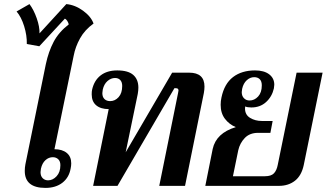

<svg xmlns="http://www.w3.org/2000/svg" viewBox="-20 -908 1596 938"><path d="M101 -73Q101 -89 104 -105L204 -595Q217 -656 242 -703.5Q267 -751 316 -789Q310 -810 297 -817L172 -682L111 -693Q112 -735 98 -780Q84 -825 61 -852L124 -888Q145 -860 159.5 -818.5Q174 -777 173 -745L304 -888Q347 -884 386 -855.5Q425 -827 437 -793Q394 -762 371 -720.5Q348 -679 340 -636L246 -179Q284 -179 306 -161Q328 -143 328 -110Q328 -98 325 -84Q317 -40 284.5 -15Q252 10 202 10Q101 10 101 -73ZM275 -101Q275 -120 264.5 -130Q254 -140 238 -140Q218 -140 202 -125.5Q186 -111 180 -84Q178 -72 178 -67Q178 -48 188.5 -37.5Q199 -27 215 -27Q238 -27 256.5 -47Q275 -67 275 -101Z M511 -375Q472 -375 450 -393.5Q428 -412 428 -447Q428 -462 430 -470Q440 -515 471.5 -539.5Q503 -564 553 -564Q606 -564 631 -542Q656 -520 656 -480Q656 -466 653 -449L594 -164L821 -553H904Q979 -553 979 -485Q979 -471 976 -454L884 0H758L850 -454Q852 -462 852 -466Q852 -477 840 -477H832L554 0H435ZM577 -488Q577 -507 567.5 -517Q558 -527 542 -527Q522 -527 505 -512Q488 -497 482 -470Q480 -458 480 -453Q480 -434 490.5 -424Q501 -414 518 -414Q542 -414 559.5 -433.5Q577 -453 577 -488Z M1019 -180Q1036 -258 1132 -287Q1100 -300 1079 -327.5Q1058 -355 1058 -396Q1058 -415 1062 -432Q1076 -499 1118.5 -531.5Q1161 -564 1226 -564Q1270 -564 1295 -545Q1320 -526 1320 -494Q1320 -488 1318 -476Q1309 -436 1280 -409.5Q1251 -383 1208 -383Q1188 -383 1178 -388L1177 -378Q1177 -347 1202 -332Q1227 -317 1259 -317H1312L1301 -259H1241Q1200 -259 1176 -234Q1152 -209 1144 -174L1118 -47H1274Q1305 -47 1318.5 -61.5Q1332 -76 1337 -103L1429 -553H1556L1464 -102Q1453 -50 1421 -25Q1389 0 1343 0H983ZM1259 -491Q1259 -511 1249 -521Q1239 -531 1222 -531Q1202 -531 1185.5 -516Q1169 -501 1163 -474Q1161 -462 1161 -458Q1161 -439 1172 -428Q1183 -417 1199 -417Q1223 -417 1241 -436.5Q1259 -456 1259 -491Z"/></svg>

Font: Trirong SemiBold
Style: Italic
Weight: 600
Italic angle: -12°
Designer: Katatrad Team
Foundry: CadsonDemak
Version: Version 1.001